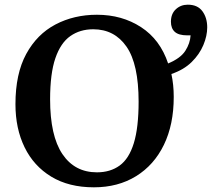

<svg xmlns="http://www.w3.org/2000/svg" viewBox="-20 -786 905 820"><path d="M381 14Q274 14 199 -31.5Q124 -77 85 -157Q46 -237 46 -341Q46 -471 92 -555.5Q138 -640 217 -681.5Q296 -723 394 -723Q501 -723 582.5 -670Q664 -617 698 -515Q751 -537 771.5 -569Q792 -601 794 -635H780Q743 -635 726.5 -650Q710 -665 710 -693Q710 -727 731 -746.5Q752 -766 782 -766Q824 -766 844.5 -738Q865 -710 865 -669Q865 -633 848.5 -593.5Q832 -554 798.5 -521Q765 -488 712 -470Q717 -447 719.5 -422.5Q722 -398 722 -372Q722 -254 680 -167.5Q638 -81 561 -33.5Q484 14 381 14ZM394 -50Q451 -50 491 -79Q531 -108 551.5 -174.5Q572 -241 572 -352Q572 -512 520.5 -586.5Q469 -661 378 -661Q322 -661 280.5 -632Q239 -603 216.5 -537.5Q194 -472 194 -362Q194 -206 246.5 -128Q299 -50 394 -50Z"/></svg>

Font: Literata 36pt SemiBold
Style: Regular
Weight: 600
Designer: Latin by Veronika Burian and Jose Scaglione. Greek by Irene Vlachou. Cyrillic by Vera Evstafieva.
Foundry: TypeTogether
Version: Version 3.002